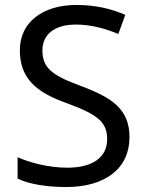

<svg xmlns="http://www.w3.org/2000/svg" viewBox="-20 -744 589 774"><path d="M502 -191C502 -303 433 -350 307 -397C191 -440 151 -469 151 -541C151 -603 197 -645 286 -645C348 -645 407 -628 457 -607L485 -684C431 -708 366 -724 288 -724C153 -724 60 -655 60 -542C60 -431 122 -374 244 -330C373 -283 412 -253 412 -183C412 -112 357 -68 251 -68C175 -68 99 -89 51 -110V-24C96 -2 167 10 247 10C403 10 502 -64 502 -191Z"/></svg>

Font: Noto Sans Sinhala UI
Style: Regular
Weight: 400
Designer: Jelle Bosma - Monotype Design Team
Foundry: Monotype Imaging Inc.
Version: Version 2.006